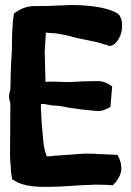

<svg xmlns="http://www.w3.org/2000/svg" viewBox="-20 -727 519 760"><path d="M16 -345C16 -335 18 -327 21 -319L20 -145C19 -114 20 -89 23 -63C23 -58 23 -51 24 -44L28 -17L34 -14C76 14 137 14 196 12C211 12 226 11 241 10L273 8C292 7 314 5 335 5H336C345 4 356 4 367 4L409 5C409 5 414 6 418 6H427C441 -8 455 -26 460 -51C462 -78 454 -98 445 -114L378 -117H369C354 -119 335 -119 318 -119H317C299 -118 283 -117 262 -115L230 -113H229C220 -112 211 -111 202 -111H200C189 -109 178 -108 165 -108C158 -127 154 -140 151 -173L145 -239L142 -299V-315H145C162 -317 175 -309 199 -309C228 -308 236 -302 272 -298L300 -294H301C324 -292 340 -290 359 -288C382 -284 401 -296 417 -303L424 -385C410 -395 390 -407 364 -406L310 -405L254 -402L180 -404L160 -403C159 -439 158 -480 157 -523L158 -535C159 -558 160 -578 162 -598C172 -597 187 -595 202 -595C203 -595 208 -593 213 -593C225 -591 237 -589 253 -585C293 -572 350 -566 388 -553H389V-552C399 -549 406 -550 411 -545L419 -546C442 -550 464 -590 463 -621V-632C462 -641 463 -648 454 -665C449 -673 439 -677 436 -679H435L434 -680C392 -700 322 -707 265 -707C254 -707 246 -707 236 -706C227 -706 216 -705 202 -705H201C174 -703 144 -703 116 -703C81 -703 54 -688 35 -673C31 -651 30 -626 28 -593V-592C28 -575 27 -555 27 -526C25 -493 22 -450 22 -411L21 -371C18 -364 16 -354 16 -345Z"/></svg>

Font: Vapor
Style: ExBd
Weight: 800
Foundry: Cannot Into Space Fonts
Version: Version 0.179